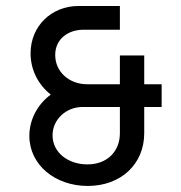

<svg xmlns="http://www.w3.org/2000/svg" viewBox="-20 -615 600 635"><path d="M514.6 -336.4H457V-431.6H376.5V-336.4H267.6C209.5 -336.4 162.6 -377 162.6 -433.1C162.6 -486.8 206.1 -516.1 253.9 -516.6H376.5V-595.2H239.3C150.9 -595.2 81.1 -529.3 81.1 -438.5C81.1 -383.3 106.9 -334.5 147.9 -302.2C105 -270.5 77.1 -220.7 77.1 -165.5C77.1 -69.3 163.1 0 270 0C380.9 0 457 -73.2 457 -174.3V-261.2H514.6ZM269 -71.3C206.1 -71.3 153.8 -109.9 153.8 -167.5C153.8 -219.7 198.2 -261.2 253.4 -261.2H376.5V-174.3C376.5 -114.7 335 -71.3 269 -71.3Z"/></svg>

Font: Now Medium
Style: Regular
Weight: 500
Designer: Alfredo Marco Pradil
Foundry: Alfredo Marco Pradil
Version: Version 1.200;hotconv 1.0.109;makeotfexe 2.5.65596